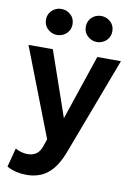

<svg xmlns="http://www.w3.org/2000/svg" viewBox="-102 -795 752 1083"><g transform="rotate(10 274.0 -254.0)"><path d="M127.5 224Q98 224 69.5 217.5Q41 211 14.5 196.5L43 88Q58.5 97.5 77.5 102.5Q96.5 107.5 112 107.5Q144 107.5 164 92.8Q184 78 194.5 46L208 6L12 -500H151.5L280.5 -127.5L406 -500H541.5L328.5 64.5Q304.5 125.5 274 160.2Q243.5 195 206.8 209.5Q170 224 127.5 224ZM160.5 -583Q130.5 -583 107.5 -603.8Q84.5 -624.5 84.5 -657.5Q84.5 -680 95.2 -696.8Q106 -713.5 123.2 -722.8Q140.5 -732 160.5 -732Q190.5 -732 213.5 -711.5Q236.5 -691 236.5 -657.5Q236.5 -635.5 226 -618.8Q215.5 -602 198 -592.5Q180.5 -583 160.5 -583ZM388.5 -583Q358.5 -583 335.5 -603.8Q312.5 -624.5 312.5 -657.5Q312.5 -680 323.2 -696.8Q334 -713.5 351.2 -722.8Q368.5 -732 388.5 -732Q418.5 -732 441.5 -711.5Q464.5 -691 464.5 -657.5Q464.5 -635.5 454 -618.8Q443.5 -602 426 -592.5Q408.5 -583 388.5 -583Z"/></g></svg>

Font: Geologica Thin Roman Medium
Style: Regular
Weight: 500
Version: Version 1.010;gftools[0.9.28]